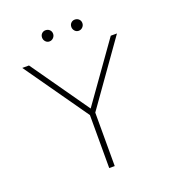

<svg xmlns="http://www.w3.org/2000/svg" viewBox="-147 -937 940 1048"><g transform="rotate(-20 322.5 -413.0)"><path d="M321 -288 48 -676H87L328 -333H318L562 -676H598L323 -288ZM307 0V-321H339V0ZM237 -761Q224 -761 215 -771Q206 -781 206 -794Q206 -808 215 -817Q224 -826 237 -826Q251 -826 260.5 -817Q270 -808 270 -794Q270 -781 260.5 -771Q251 -761 237 -761ZM407 -761Q394 -761 385 -771Q376 -781 376 -794Q376 -808 385 -817Q394 -826 407 -826Q421 -826 430.5 -817Q440 -808 440 -794Q440 -781 430.5 -771Q421 -761 407 -761Z"/></g></svg>

Font: Outfit Thin
Style: Regular
Weight: 100
Designer: Rodrigo Fuenzalida
Foundry: fragTYPE
Version: Version 1.100;gftools[0.9.27]